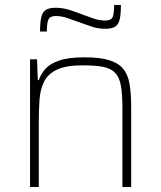

<svg xmlns="http://www.w3.org/2000/svg" viewBox="-20 -747 644 767"><path d="M100 0V-510H128L131 -427H135Q143 -451 161 -471.5Q179 -492 216 -505Q253 -518 317 -518Q378 -518 415 -507Q452 -496 471.5 -473Q491 -450 497.5 -412Q504 -374 504 -320V0H469V-315Q469 -371 463 -404.5Q457 -438 440 -456Q423 -474 391.5 -480Q360 -486 310 -486Q244 -486 208 -469Q172 -452 156.5 -421.5Q141 -391 138 -350.5Q135 -310 135 -264V0ZM140 -621Q140 -656 144.5 -677Q149 -698 162.5 -707Q176 -716 202 -716Q230 -716 257 -707.5Q284 -699 312 -688Q334 -680 355.5 -672.5Q377 -665 401 -665Q424 -665 430 -679Q436 -693 436 -727H463Q463 -692 458.5 -671Q454 -650 440.5 -641Q427 -632 401 -632Q371 -632 345.5 -641Q320 -650 291 -660Q269 -668 247.5 -675.5Q226 -683 202 -683Q180 -683 173.5 -669Q167 -655 167 -621Z"/></svg>

Font: Saira Thin Thin
Style: Regular
Weight: 250
Version: Version 1.101